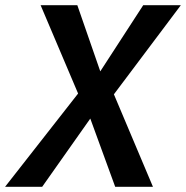

<svg xmlns="http://www.w3.org/2000/svg" viewBox="-70 -720 718 740"><path d="M-50.5 0 231 -359.5 86.5 -700H228L316.5 -445L482 -700H627L369 -356.5L519.5 0H374L278 -263L92.5 0Z"/></svg>

Font: Cabin Condensed
Style: Bold Italic
Weight: 700
Width: 3
Italic angle: -10°
Designer: Pablo Impallari
Foundry: Pablo Impallari. http://www.impallari.com Igino Marini. http://www.ikern.com
Version: Version 3.001; ttfautohint (v1.8.3)